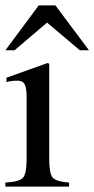

<svg xmlns="http://www.w3.org/2000/svg" viewBox="-37 -694 351 714"><path d="M294 -507H260L138 -610L17 -507H-17L107 -674H169ZM220 0H-17V-15Q35 -18 48.5 -33Q62 -48 62 -104V-331Q62 -366 55 -380Q48 -394 29 -394Q5 -394 -13 -389V-405L141 -460L146 -456V-105Q146 -49 158.5 -34Q171 -19 220 -15Z"/></svg>

Font: STIX MathJax Latin
Style: Regular
Weight: 400
Designer: MicroPress Inc., with final additions and corrections provided by Coen Hoffman, Elsevier (retired)
Version: Version 1.1.1